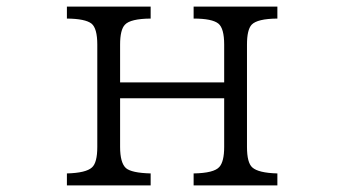

<svg xmlns="http://www.w3.org/2000/svg" viewBox="-20 -560 1040 580"><path d="M182.1 -540H435.1V-503.9Q374 -503.4 357.4 -485.4Q342.8 -470.2 342.8 -425.3V-311H657.2V-425.3Q657.2 -474.6 639.6 -488.8Q620.6 -503.9 564.9 -503.9V-540H817.9V-503.9Q757.3 -503.4 740.2 -485.4Q726.1 -470.2 726.1 -425.3V-116.2Q726.1 -68.4 742.2 -54.2Q760.7 -37.6 817.9 -36.1V0H564.9V-36.1Q626.5 -37.1 642.6 -55.7Q657.2 -71.8 657.2 -116.2V-263.2H342.8V-116.2Q342.8 -68.4 360.4 -52.2Q377.4 -37.6 435.1 -36.1V0H182.1V-36.1Q239.7 -37.6 257.8 -54.2Q273.9 -68.4 273.9 -116.2V-425.3Q273.9 -474.6 256.3 -488.8Q237.3 -503.4 182.1 -503.9Z"/></svg>

Font: BIZ UDPMincho
Style: Regular
Weight: 400
Designer: TypeBank Co., Ltd.
Foundry: Morisawa Inc.
Version: Version 1.06